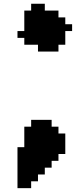

<svg xmlns="http://www.w3.org/2000/svg" viewBox="-20 -841 397 1004"><path d="M107.1 -642.9V-607.1H178.6V-571.4H285.7V-607.1H321.4V-678.6H357.1V-714.3H321.4V-750H285.7V-785.7H214.3V-821.4H142.9V-785.7H107.1V-678.6H71.4V-642.9ZM71.4 -71.4V142.9H142.9V107.1H178.6V71.4H214.3V35.7H250V0H285.7V-35.7H321.4V-142.9H285.7V-178.6H250V-214.3H142.9V-178.6H107.1V-71.4Z"/></svg>

Font: Gossip High Pixel
Style: Regular
Weight: 500
Width: 7
Designer: Deborah Khodanovich
Version: Version 1.001;Glyphs 3.3.1 (3343)